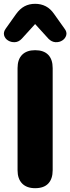

<svg xmlns="http://www.w3.org/2000/svg" viewBox="-28 -977 368 1006"><path d="M156 9Q112 9 88 -15.5Q64 -40 64 -85V-620Q64 -666 88 -690Q112 -714 156 -714Q201 -714 224.5 -690Q248 -666 248 -620V-85Q248 -40 225 -15.5Q202 9 156 9ZM86 -774Q70 -757 50 -756Q30 -755 14 -765Q-2 -775 -6.5 -792Q-11 -809 2 -827L56 -903Q76 -931 100.5 -944Q125 -957 156 -957Q187 -957 212 -944Q237 -931 256 -903L310 -827Q324 -809 319 -792Q314 -775 298.5 -765Q283 -755 263 -756Q243 -757 226 -774L156 -851Z"/></svg>

Font: Nunito ExtraLight Black
Style: Regular
Weight: 900
Version: Version 3.602